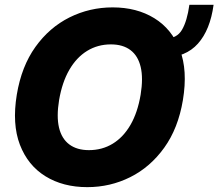

<svg xmlns="http://www.w3.org/2000/svg" viewBox="-20 -768 908 798"><path d="M660.6 -528.3 666 -607.4Q714.8 -607.4 736.3 -644Q757.8 -680.7 767.1 -748H867.7Q853.5 -643.6 802.7 -586.7Q752 -529.8 660.6 -528.3ZM342.8 9.8Q242.2 9.8 168.9 -35.4Q95.7 -80.6 62.7 -166.5Q29.8 -252.4 49.8 -374.5Q69.3 -492.2 127.2 -573Q185.1 -653.8 268.8 -695.6Q352.5 -737.3 448.2 -737.3Q548.3 -737.3 621.3 -692.4Q694.3 -647.5 727.5 -561.5Q760.7 -475.6 740.2 -352.1Q720.7 -234.9 662.6 -154.1Q604.5 -73.2 521.2 -31.7Q438 9.8 342.8 9.8ZM349.6 -144Q404.8 -144 448.7 -170.9Q492.7 -197.8 522.5 -249.3Q552.2 -300.8 564.5 -374.5Q575.7 -443.4 564.7 -489.7Q553.7 -536.1 522.2 -559.8Q490.7 -583.5 440.9 -583.5Q386.2 -583.5 342 -556.4Q297.9 -529.3 268.1 -477.8Q238.3 -426.3 225.6 -352.1Q214.4 -283.7 225.3 -237.5Q236.3 -191.4 268.1 -167.7Q299.8 -144 349.6 -144Z"/></svg>

Font: Inter Tight ExtraBold
Style: Italic
Weight: 800
Italic angle: -9.39999°
Designer: Rasmus Andersson
Foundry: rsms
Version: Version 3.004